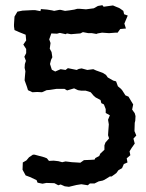

<svg xmlns="http://www.w3.org/2000/svg" viewBox="-20 -639 563 741"><path d="M246 82 230 80 214 73 205 76 190 68 159 67 144 70 125 66 121 56 95 44 79 38 67 16 68 -12 82 -20 92 -32 107 -42H114L151 -32L161 -28L169 -18L187 -19L205 -17L220 -13L233 -16L258 -13L276 -12L290 -11L304 -21L328 -22L345 -23L348 -29L363 -37L367 -46L383 -61V-78L387 -89L401 -105L397 -117L398 -133L400 -159L397 -177L404 -194L388 -203V-218L381 -236L371 -241L368 -253L349 -263L341 -270L330 -283L311 -289H294L281 -291L266 -298L239 -290L229 -296H206H198L172 -292L160 -291L142 -283L124 -284L105 -283L88 -291L84 -304L75 -329L76 -342L78 -364L75 -377L76 -392L80 -404L74 -420L81 -434V-450L70 -467L81 -483L79 -505L54 -515L36 -523L34 -537V-545L36 -575L46 -592L47 -594L67 -598L107 -600H115L136 -596L138 -604L162 -602L181 -599L189 -597L209 -601H214L231 -597L248 -599L267 -602L278 -605H288L312 -603L327 -605L342 -607L358 -616L375 -619L380 -613L416 -618L423 -615L442 -607L456 -597L459 -584L473 -579L460 -548L466 -529L444 -527L434 -513H426L401 -511L374 -513L357 -510L352 -508L335 -511H321L300 -515L290 -510L277 -509L254 -507L238 -510L234 -507L211 -512L200 -509L178 -510L170 -487L175 -473L172 -451L179 -438L182 -418L177 -408L173 -392L180 -370L193 -363L214 -372L233 -369L242 -376L276 -369L284 -373L295 -375L317 -369L340 -372L351 -367L365 -362L376 -358L389 -350L396 -340L417 -328L428 -325L435 -306L447 -296L452 -290L464 -271L476 -266L486 -249L494 -236L490 -216L500 -202L503 -191L502 -173L500 -165L499 -133L506 -116L495 -104L500 -85L488 -68L480 -55L483 -40L469 -28L472 -12L458 -6L451 10L437 18L429 29L411 42H404L383 55L376 58L361 61L345 69H327L319 76L294 72L275 75Z"/></svg>

Font: Winky Rough
Style: Regular
Weight: 400
Designer: Simon Atzbach
Foundry: typofactur
Version: Version 1.206